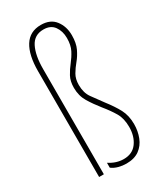

<svg xmlns="http://www.w3.org/2000/svg" viewBox="-196 -834 767 913"><g transform="rotate(-30 187.5 -377.5)"><path d="M296 -649Q296 -606 282.5 -577.5Q269 -549 251 -527.5Q233 -506 219.5 -483Q206 -460 206 -427Q206 -384 226 -356Q246 -328 272 -293Q304 -252 322.5 -217Q341 -182 341 -135Q341 -97 328 -63.5Q315 -30 287.5 -10Q260 10 216 10Q195 10 174 4.5Q153 -1 137 -13V-40Q175 -15 216 -15Q264 -15 289 -49.5Q314 -84 314 -135Q314 -182 295 -214Q276 -246 248 -280Q220 -315 199.5 -349Q179 -383 179 -427Q179 -463 192.5 -488Q206 -513 224 -535.5Q242 -558 255.5 -584Q269 -610 269 -649Q269 -687 250 -713.5Q231 -740 192 -740Q141 -740 119 -696Q97 -652 97 -578V0H71V-581Q71 -669 101 -717Q131 -765 192 -765Q244 -765 270 -731Q296 -697 296 -649Z"/></g></svg>

Font: Noto Sans Lao ExtraCondensed Thin
Style: Regular
Weight: 100
Width: 2
Designer: Monotype Design Team
Foundry: Monotype Imaging Inc.
Version: Version 2.003; ttfautohint (v1.8.4.7-5d5b)